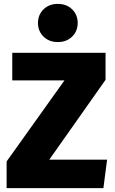

<svg xmlns="http://www.w3.org/2000/svg" viewBox="-20 -966 590 986"><path d="M203.5 -918Q232 -946 277 -946Q322 -946 350.5 -918Q379 -890 379 -848Q379 -806 350.5 -778Q322 -750 277 -750Q232 -750 203.5 -778Q175 -806 175 -848Q175 -890 203.5 -918ZM522 -695V-556L233 -146H530L511 0H14V-137L311 -553H43V-695Z"/></svg>

Font: FiraGO ExtraBold
Style: Regular
Weight: 800
Designer: bBox Type
Foundry: bBox Type GmbH
Version: Version 1.001;PS 001.001;hotconv 1.0.88;makeotf.lib2.5.64775